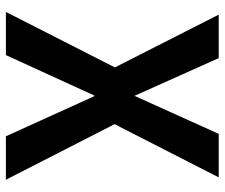

<svg xmlns="http://www.w3.org/2000/svg" viewBox="-74 -670 745 636"><g transform="rotate(90 298.0 -352.5)"><path d="M20 0 216 -385 217 -335 29 -705H173L298 -426L424 -705H568L379 -335V-385L576 0H432L299 -293H297L163 0Z"/></g></svg>

Font: Nunito Sans 7pt Condensed
Style: Bold
Weight: 700
Width: 3
Designer: Vernon Adams
Foundry: Vernon Adams
Version: Version 3.101;gftools[0.9.27]